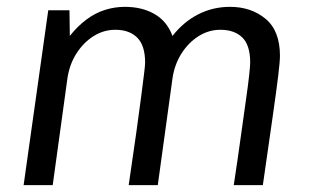

<svg xmlns="http://www.w3.org/2000/svg" viewBox="-20 -541 908 561"><path d="M49 0 121 -511H183L184 -436Q206 -464 232 -483.5Q258 -503 286.5 -512Q315 -521 345 -521Q395 -521 431.5 -500Q468 -479 484 -436Q516 -477 559 -499Q602 -521 652 -521Q714 -521 756 -486Q798 -451 798 -378Q798 -362 793 -320.5Q788 -279 777 -202Q766 -125 748 0H663Q675 -79 683.5 -141Q692 -203 698.5 -248Q705 -293 708 -321Q711 -349 711 -358Q711 -409 688 -431.5Q665 -454 624 -454Q590 -454 560.5 -435.5Q531 -417 510.5 -385Q490 -353 484 -312L441 0H356Q369 -88 378 -152Q387 -216 392.5 -259Q398 -302 401 -326Q404 -350 404 -358Q404 -408 381 -431Q358 -454 317 -454Q283 -454 253.5 -435.5Q224 -417 203.5 -385Q183 -353 177 -312L134 0Z"/></svg>

Font: Chivo Medium Light
Style: Italic
Weight: 300
Italic angle: -8.05°
Version: Version 2.002